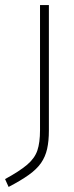

<svg xmlns="http://www.w3.org/2000/svg" viewBox="-79 -520 291 758"><path d="M-45 218 -59 187Q-2 156 28 130.5Q58 105 68.5 74Q79 43 79 -6V-500H114V-5Q114 37 107 68Q100 99 83 123.5Q66 148 34.5 170.5Q3 193 -45 218Z"/></svg>

Font: Cairo Play ExtraLight
Style: Regular
Weight: 250
Version: Version 3.119